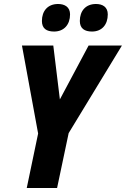

<svg xmlns="http://www.w3.org/2000/svg" viewBox="-20 -942 631 962"><path d="M251 -784C301 -784 331 -819 331 -870C331 -907 304 -922 271 -922C219 -922 190 -887 190 -837C190 -799 213 -784 251 -784ZM441 -784C491 -784 520 -819 520 -870C520 -907 494 -922 461 -922C409 -922 380 -887 380 -837C380 -799 404 -784 441 -784ZM114 0H266L324 -275L591 -714H424L280 -444L247 -714H90L171 -273Z"/></svg>

Font: Noto Sans Display SemiCondensed Extra
Style: Italic
Weight: 800
Width: 4
Italic angle: -12°
Designer: Monotype Design Team
Foundry: Monotype Imaging Inc.
Version: Version 1.900